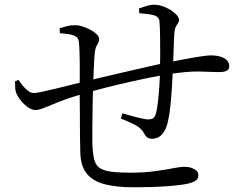

<svg xmlns="http://www.w3.org/2000/svg" viewBox="-20 -783 1040 815"><path d="M548 12Q476 12 426 -0.5Q376 -13 349.5 -44.5Q323 -76 321 -132Q320 -162 319.5 -207Q319 -252 319 -304Q319 -356 318 -407Q319 -467 318.5 -517.5Q318 -568 316 -592Q315 -614 309.5 -621Q304 -628 292 -633Q281 -637 265 -639Q249 -641 234 -642L233 -663Q248 -668 264 -672Q280 -676 300 -676Q314 -676 331 -670.5Q348 -665 364 -656.5Q380 -648 390.5 -637.5Q401 -627 401 -617Q401 -608 397 -601.5Q393 -595 388.5 -585.5Q384 -576 382 -556Q380 -535 378.5 -499Q377 -463 375 -421Q374 -375 373 -326.5Q372 -278 372 -236.5Q372 -195 372 -170Q374 -130 380 -106Q386 -82 402.5 -70.5Q419 -59 450 -54.5Q481 -50 532 -50Q593 -50 639 -56.5Q685 -63 715.5 -69Q746 -75 762 -75Q779 -75 792.5 -70.5Q806 -66 814 -58.5Q822 -51 822 -39Q822 -25 812.5 -17.5Q803 -10 780 -4Q751 3 688.5 7.5Q626 12 548 12ZM130 -316Q110 -316 85.5 -338Q61 -360 49 -388Q45 -397 44.5 -410.5Q44 -424 44 -438L59 -444Q71 -424 89 -406Q107 -388 124 -388Q134 -388 161.5 -394Q189 -400 224 -408.5Q259 -417 292.5 -425.5Q326 -434 348 -439Q368 -444 407 -453.5Q446 -463 495 -474Q544 -485 593 -496.5Q642 -508 682 -516Q729 -525 768 -532.5Q807 -540 835 -544Q863 -548 876 -548Q896 -548 914 -543Q932 -538 942.5 -528Q953 -518 953 -502Q953 -488 942 -482.5Q931 -477 910 -477Q891 -477 870.5 -478Q850 -479 825 -479.5Q800 -480 765 -477Q721 -473 663 -462.5Q605 -452 545 -438.5Q485 -425 433 -412Q381 -399 348 -389Q276 -369 233.5 -352Q191 -335 168 -325.5Q145 -316 130 -316ZM625 -194Q615 -194 607.5 -198Q600 -202 592 -216Q581 -239 552 -253.5Q523 -268 493 -280L500 -302Q533 -292 565 -284Q597 -276 610 -276Q621 -276 629 -280.5Q637 -285 642 -301Q647 -319 650.5 -351Q654 -383 656.5 -419Q659 -455 659 -484Q660 -514 660 -554Q660 -594 659.5 -631Q659 -668 657 -691Q656 -712 631 -719Q620 -722 605 -723.5Q590 -725 571 -727L570 -747Q587 -753 603 -758Q619 -763 633 -763Q657 -763 682 -752Q707 -741 723.5 -726Q740 -711 740 -698Q740 -690 735 -683.5Q730 -677 725.5 -667.5Q721 -658 720 -640Q718 -611 717 -572.5Q716 -534 714 -489Q712 -452 709.5 -410Q707 -368 703 -330.5Q699 -293 693 -268Q686 -234 669 -214Q652 -194 625 -194Z"/></svg>

Font: Noto Serif SC ExtraLight
Style: Regular
Weight: 400
Version: Version 2.002-H1;hotconv 1.1.0;makeotfexe 2.6.0